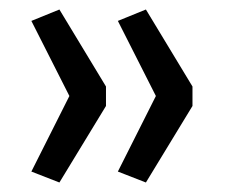

<svg xmlns="http://www.w3.org/2000/svg" viewBox="-20 -469 485 404"><path d="M105 -85 46 -108 126 -267 46 -425 105 -449 203 -287V-246ZM287 -85 228 -108 308 -267 228 -425 287 -449 385 -287V-246Z"/></svg>

Font: Nunito Sans 12pt ExtraLight 11pt
Style: Regular
Weight: 400
Version: Version 3.101;gftools[0.9.27]